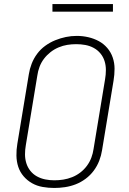

<svg xmlns="http://www.w3.org/2000/svg" viewBox="-20 -924 640 952"><path d="M249 8Q220 8 191.5 3Q163 -2 139 -15.5Q115 -29 97 -50Q79 -71 70.5 -97Q62 -123 61.5 -152.5Q61 -182 66 -211L123 -556Q127 -582 137 -608Q147 -634 164 -657Q181 -680 204.5 -697Q228 -714 254 -724.5Q280 -735 306.5 -740.5Q333 -746 361 -746Q390 -746 418 -739.5Q446 -733 470 -720Q494 -707 512 -686Q530 -665 539 -638.5Q548 -612 548 -583Q548 -554 543 -524L486 -179Q482 -153 472 -127Q462 -101 445 -78Q428 -55 404.5 -37.5Q381 -20 355 -10Q329 0 302 4Q275 8 249 8ZM249 -30Q272 -30 294 -33.5Q316 -37 337.5 -45.5Q359 -54 378 -68.5Q397 -83 411 -102Q425 -121 433 -142.5Q441 -164 444 -186L501 -531Q505 -554 505 -577Q505 -600 498.5 -621Q492 -642 478 -659Q464 -676 444.5 -686.5Q425 -697 403 -701Q381 -705 358 -705Q335 -705 313.5 -701.5Q292 -698 270.5 -689Q249 -680 230.5 -665.5Q212 -651 198 -632.5Q184 -614 176 -592.5Q168 -571 165 -549L108 -204Q104 -181 104 -158.5Q104 -136 110.5 -115Q117 -94 130.5 -77Q144 -60 163 -49.5Q182 -39 204 -34.5Q226 -30 249 -30ZM540 -866H240V-904H540Z"/></svg>

Font: Iosevka Curly XLtEx
Style: Italic
Weight: 200
Width: 7
Italic angle: -9°
Monospace: yes
Designer: Belleve Invis
Foundry: Belleve Invis
Version: Version 11.1.0; ttfautohint (v1.8.3)